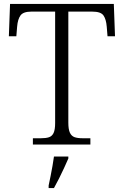

<svg xmlns="http://www.w3.org/2000/svg" viewBox="-20 -734 630 975"><path d="M147 0V-32H189Q213 -32 228.5 -37Q244 -42 252 -58.5Q260 -75 260 -109V-675H139Q98 -675 84 -655.5Q70 -636 67 -599L63 -550H25L31 -714H558L564 -550H526L522 -599Q519 -636 505.5 -655.5Q492 -675 449 -675H327V-111Q327 -77 335 -60Q343 -43 358.5 -37.5Q374 -32 398 -32H439V0ZM227 208Q232 185 237 159.5Q242 134 246.5 109Q251 84 254 61H327V71Q318 92 305.5 119Q293 146 279.5 173Q266 200 254 221H227Z"/></svg>

Font: Noto Serif Khmer Light
Style: Regular
Weight: 300
Version: Version 2.003